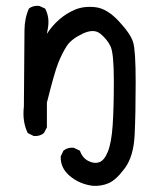

<svg xmlns="http://www.w3.org/2000/svg" viewBox="-20 -501 540 651"><path d="M294 129Q249 123 216.5 95.5Q184 68 186 29L195 10Q209 -2 230 0L251 10Q259 34 279 44.5Q299 55 316.5 49Q334 43 346 12.5Q358 -18 362 -76Q366 -134 366 -227.5Q366 -321 354.5 -344.5Q343 -368 320.5 -386.5Q298 -405 259.5 -386.5Q221 -368 206 -344.5Q191 -321 178 -289Q165 -257 139 -153V-69L129 -50Q115 -38 94 -40L74 -50Q55 -89 61 -140L63 -397Q63 -438 78 -472Q92 -483 113 -481L133 -472Q148 -444 143 -409L139 -386Q156 -413 180.5 -434.5Q205 -456 235 -468.5Q265 -481 304 -476.5Q343 -472 383 -429Q423 -386 431.5 -357.5Q440 -329 440 -222.5Q440 -116 436.5 -43.5Q433 29 403.5 69Q374 109 348.5 120Q323 131 294 129Z"/></svg>

Font: Kosefont JP
Style: Regular
Weight: 400
Designer: Nozomi Seto 瀬戸のぞみ
Version: Version 3.00;June 19, 2020